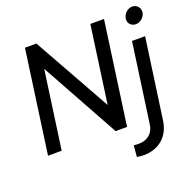

<svg xmlns="http://www.w3.org/2000/svg" viewBox="-163 -924 1312 1308"><g transform="rotate(-20 492.5 -269.5)"><path d="M45 0H144L223 -565L535 0H618L722 -745H623L545 -186L232 -745H149ZM611 215C622 218 646 220 660 220C763 220 846 160 863 45L945 -539H850L769 40C760 102 713 135 656 135C646 135 632 135 618 133ZM862 -697C857 -664 881 -637 914 -637C947 -637 979 -664 984 -697C989 -730 964 -759 931 -759C898 -759 867 -730 862 -697Z"/></g></svg>

Font: Mluvka Medium
Style: Italic
Weight: 500
Italic angle: -8°
Designer: Modified by Jiří Krblich, Original typeface by Gumpita Rahayu
Foundry: Gumpita Rahayu & Jiří Krblich
Version: Version 2.000;Glyphs 3.1.1 (3134)